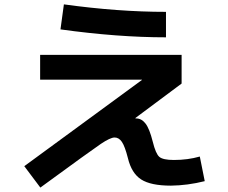

<svg xmlns="http://www.w3.org/2000/svg" viewBox="-20 -807 1040 876"><path d="M163.1 -556.6H808.6V-425.8L597.7 -268.6L598.6 -266.6H601.6Q626 -266.6 644 -243.2Q662.1 -219.7 676.8 -161.1Q690.4 -105.5 707 -91.3Q723.6 -77.1 773.4 -77.1Q836.9 -77.1 891.6 -92.8L914.1 19.5Q835.9 39.1 759.8 40Q668 40 624 11.7Q580.1 -16.6 563.5 -85.9Q549.8 -139.6 536.1 -159.7Q522.5 -179.7 502.9 -179.7Q483.4 -179.7 439.9 -150.4Q396.5 -121.1 164.1 48.8L90.8 -48.8L627.9 -442.4L627 -443.4H163.1ZM255.9 -672.9 271.5 -787.1Q518.6 -752.9 737.3 -752.9V-636.7Q516.6 -636.7 255.9 -672.9Z"/></svg>

Font: Mgen+ 1c bold
Style: Bold
Weight: 700
Designer: [Source Han Sans]
Ryoko NISHIZUKA  (kana & ideographs); Paul D. Hunt (Latin, Greek & Cyrillic); Wenlong ZHANG  (bopomofo
Version: Version 1.059.20150602